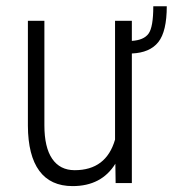

<svg xmlns="http://www.w3.org/2000/svg" viewBox="-20 -596 563 625"><path d="M522.9 -575.7Q522.9 -493.7 495.4 -459Q467.8 -424.3 409.2 -421.9V0H356.4L355.5 -63Q310.5 9.8 216.3 9.8Q144.5 9.8 107.9 -40Q71.3 -89.8 70.8 -186.5V-528.3H124.5V-188Q124.5 -116.2 149.9 -79.1Q175.3 -42 223.1 -42Q325.7 -42 354.5 -141.6V-528.3H409.2V-462.9Q448.2 -465.3 463.6 -486.6Q479 -507.8 479 -575.7Z"/></svg>

Font: Roboto Condensed Light
Style: Regular
Weight: 300
Designer: Google
Version: Version 2.134; 2016